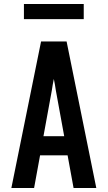

<svg xmlns="http://www.w3.org/2000/svg" viewBox="-20 -943 540 963"><path d="M37 0 186 -735H314L463 0H349L319 -164H181L151 0ZM198 -260H302L260 -490Q258 -504 255.5 -518.5Q253 -533 250 -547Q247 -533 244.5 -518.5Q242 -504 240 -490ZM100 -847V-923H400V-847Z"/></svg>

Font: Iosevka Algr
Style: Bold
Weight: 700
Monospace: yes
Designer: Belleve Invis
Foundry: Belleve Invis
Version: Version 26.0.2; ttfautohint (v1.8.3)